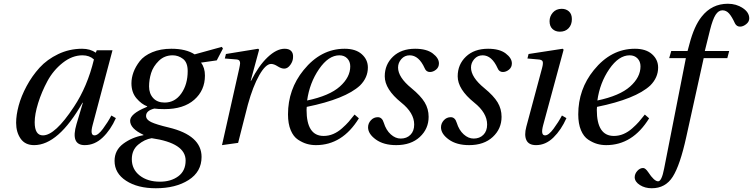

<svg xmlns="http://www.w3.org/2000/svg" viewBox="-20 -762 4016 1024"><path d="M66 -107Q66 -148 79.5 -198.5Q93 -249 122 -303Q151 -357 191 -401Q231 -445 290.5 -473.5Q350 -502 418 -502Q461 -502 491 -481L496 -494H580L474 -95Q459 -40 484 -40Q503 -40 529 -75Q555 -110 574 -146L598 -132Q570 -69 527.5 -28.5Q485 12 432 12Q355 12 388 -100L422 -214H420Q291 12 162 12Q114 12 90 -22.5Q66 -57 66 -107ZM165 -110Q165 -40 209 -40Q274 -40 374 -192Q446 -300 481 -445Q457 -467 420 -467Q365 -467 314.5 -427Q264 -387 233 -329.5Q202 -272 183.5 -212.5Q165 -153 165 -110Z M591 96Q591 39 637.5 4.5Q684 -30 745 -41V-43Q674 -76 674 -118Q674 -155 759 -190Q763 -192 765 -193V-195Q735 -206 708 -237.5Q681 -269 681 -318Q681 -347 692 -377Q703 -407 725.5 -436Q748 -465 792 -483.5Q836 -502 894 -502Q972 -502 1018 -472L1163 -512L1169 -503L1136 -440L1052 -428Q1073 -401 1073 -359Q1073 -280 1016 -230Q959 -180 857 -180Q823 -180 803 -183Q759 -172 759 -144Q759 -124 786 -111Q813 -98 880 -82Q1055 -40 1055 75Q1055 154 986 198Q917 242 811 242Q714 242 652.5 202Q591 162 591 96ZM683 87Q683 141 725 174Q767 207 833 207Q892 207 931 178Q970 149 970 94Q970 1 789 -25Q751 -19 717 9.5Q683 38 683 87ZM775 -301Q775 -263 797 -239Q819 -215 858 -215Q913 -215 947 -263.5Q981 -312 981 -383Q981 -429 956 -448Q931 -467 901 -467Q857 -467 827 -437.5Q797 -408 786 -372.5Q775 -337 775 -301Z M1164 12 1256 -397Q1260 -416 1260.5 -424Q1261 -432 1257 -438Q1253 -444 1241 -445L1179 -450L1185 -474L1357 -502L1362 -497L1317 -331H1319Q1359 -411 1407 -456.5Q1455 -502 1498 -502Q1521 -502 1532.5 -490.5Q1544 -479 1543 -458Q1543 -436 1528.5 -416Q1514 -396 1496 -396Q1480 -396 1460.5 -408.5Q1441 -421 1426 -421Q1397 -421 1363 -361.5Q1329 -302 1302 -204Q1293 -172 1275 -98.5Q1257 -25 1250 0Z M1516 -152Q1516 -286 1599 -388Q1691 -502 1818 -502Q1877 -502 1909.5 -473Q1942 -444 1942 -402Q1942 -348 1900 -306Q1822 -234 1616 -192Q1615 -185 1615 -176Q1615 -37 1706 -37Q1733 -37 1757.5 -47.5Q1782 -58 1804 -77.5Q1826 -97 1839.5 -112.5Q1853 -128 1871 -151L1894 -131Q1806 12 1665 12Q1640 12 1617 5.5Q1594 -1 1569.5 -17Q1545 -33 1530.5 -67.5Q1516 -102 1516 -152ZM1618 -226Q1737 -251 1792.5 -300.5Q1848 -350 1848 -408Q1848 -434 1832 -450.5Q1816 -467 1790 -467Q1732 -467 1681.5 -393.5Q1631 -320 1618 -226Z M1943 -83Q1943 -104 1958 -120.5Q1973 -137 1995 -137Q2018 -137 2027 -107Q2039 -68 2064 -45.5Q2089 -23 2117 -23Q2149 -23 2169 -43Q2189 -63 2189 -98Q2189 -160 2120 -215Q2032 -286 2032 -355Q2032 -418 2076 -460Q2120 -502 2194 -502Q2255 -502 2288 -477Q2321 -452 2321 -424Q2321 -403 2305.5 -390.5Q2290 -378 2273 -378Q2253 -378 2245 -398Q2214 -467 2165 -467Q2138 -467 2120.5 -447Q2103 -427 2103 -402Q2103 -350 2174 -292Q2224 -251 2245 -216Q2266 -181 2266 -139Q2266 -75 2219 -31.5Q2172 12 2093 12Q2026 12 1984.5 -18Q1943 -48 1943 -83Z M2332 -83Q2332 -104 2347 -120.5Q2362 -137 2384 -137Q2407 -137 2416 -107Q2428 -68 2453 -45.5Q2478 -23 2506 -23Q2538 -23 2558 -43Q2578 -63 2578 -98Q2578 -160 2509 -215Q2421 -286 2421 -355Q2421 -418 2465 -460Q2509 -502 2583 -502Q2644 -502 2677 -477Q2710 -452 2710 -424Q2710 -403 2694.5 -390.5Q2679 -378 2662 -378Q2642 -378 2634 -398Q2603 -467 2554 -467Q2527 -467 2509.5 -447Q2492 -427 2492 -402Q2492 -350 2563 -292Q2613 -251 2634 -216Q2655 -181 2655 -139Q2655 -75 2608 -31.5Q2561 12 2482 12Q2415 12 2373.5 -18Q2332 -48 2332 -83Z M2911 -649Q2911 -675 2928.5 -695Q2946 -715 2976 -715Q2999 -715 3014.5 -701Q3030 -687 3030 -660Q3030 -630 3012.5 -611.5Q2995 -593 2966 -593Q2942 -593 2926.5 -607.5Q2911 -622 2911 -649ZM2787 -86 2871 -399Q2878 -425 2874 -434.5Q2870 -444 2850 -445L2793 -450L2799 -474L2981 -502L2986 -497L2877 -95Q2862 -40 2887 -40Q2906 -40 2932 -75Q2958 -110 2977 -146L3001 -132Q2973 -69 2931.5 -28.5Q2890 12 2839 12Q2800 12 2787.5 -14.5Q2775 -41 2787 -86Z M3064 -152Q3064 -286 3147 -388Q3239 -502 3366 -502Q3425 -502 3457.5 -473Q3490 -444 3490 -402Q3490 -348 3448 -306Q3370 -234 3164 -192Q3163 -185 3163 -176Q3163 -37 3254 -37Q3281 -37 3305.5 -47.5Q3330 -58 3352 -77.5Q3374 -97 3387.5 -112.5Q3401 -128 3419 -151L3442 -131Q3354 12 3213 12Q3188 12 3165 5.5Q3142 -1 3117.5 -17Q3093 -33 3078.5 -67.5Q3064 -102 3064 -152ZM3166 -226Q3285 -251 3340.5 -300.5Q3396 -350 3396 -408Q3396 -434 3380 -450.5Q3364 -467 3338 -467Q3280 -467 3229.5 -393.5Q3179 -320 3166 -226Z M3365 184Q3365 165 3379 149.5Q3393 134 3410 134Q3422 134 3437 156Q3469 205 3490 205Q3509 205 3522 137L3638 -452H3549L3560 -490H3647L3657 -527Q3682 -623 3722 -673Q3776 -742 3862 -742Q3907 -742 3941.5 -719Q3976 -696 3976 -664Q3976 -646 3959.5 -633Q3943 -620 3927 -620Q3909 -620 3900 -637Q3883 -674 3868 -690.5Q3853 -707 3833 -707Q3812 -707 3796.5 -683Q3781 -659 3767 -603L3739 -490H3869L3859 -452H3733L3640 -31Q3607 119 3568 180.5Q3529 242 3456 242Q3420 242 3393 225Q3366 208 3365 184Z"/></svg>

Font: Heuristica
Style: Italic
Weight: 400
Italic angle: -13°
Version: Version 1.0.2